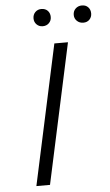

<svg xmlns="http://www.w3.org/2000/svg" viewBox="-57 -862 517 899"><g transform="rotate(-5 201.5 -412.0)"><path d="M172 -743Q155 -743 143.5 -754.5Q132 -766 132 -783Q132 -801 143.5 -812.5Q155 -824 172 -824Q191 -824 202 -812.5Q213 -801 213 -783Q213 -766 201.5 -754.5Q190 -743 172 -743ZM321 -783Q321 -801 333 -812.5Q345 -824 363 -824Q381 -824 392 -812.5Q403 -801 403 -783Q403 -766 392 -754.5Q381 -743 363 -743Q345 -743 333 -754.5Q321 -766 321 -783ZM77 0 219 -658H283L141 0Z"/></g></svg>

Font: EauTestInfant Semilight
Style: Italic
Weight: 300
Italic angle: -12°
Designer: Christian Thalmann (Catharsis Fonts)
Version: Version 0.001;PS 000.001;hotconv 1.0.88;makeotf.lib2.5.64775